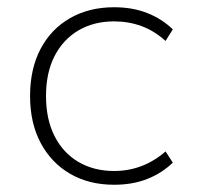

<svg xmlns="http://www.w3.org/2000/svg" viewBox="-20 -500 554 530"><path d="M295 10Q226 10 174 -20Q122 -50 92.5 -105Q63 -160 63 -235Q63 -310 92 -365Q121 -420 173.5 -450Q226 -480 295 -480Q346 -480 386.5 -464Q427 -448 457 -419L437 -387Q406 -415 370.5 -428Q335 -441 295 -441Q239 -441 196.5 -416Q154 -391 130.5 -345Q107 -299 107 -235Q107 -171 130.5 -124.5Q154 -78 196.5 -53Q239 -28 295 -28Q335 -28 370.5 -41.5Q406 -55 437 -82L457 -51Q427 -22 386.5 -6Q346 10 295 10Z"/></svg>

Font: Gantari ExtraLight
Style: Regular
Weight: 250
Designer: Anugrah Pasau
Foundry: Lafontype
Version: Version 1.000